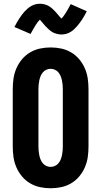

<svg xmlns="http://www.w3.org/2000/svg" viewBox="-20 -996 540 1024"><path d="M250 8Q221 8 193 2Q165 -4 140.5 -18.5Q116 -33 97.5 -55Q79 -77 67.5 -103.5Q56 -130 52 -158Q48 -186 48 -215V-520Q48 -549 52 -577Q56 -605 67.5 -631.5Q79 -658 97.5 -680Q116 -702 140.5 -716.5Q165 -731 193 -737Q221 -743 250 -743Q279 -743 307 -737Q335 -731 359.5 -716.5Q384 -702 402.5 -680Q421 -658 432.5 -631.5Q444 -605 448 -577Q452 -549 452 -520V-215Q452 -186 448 -158Q444 -130 432.5 -103.5Q421 -77 402.5 -55Q384 -33 359.5 -18.5Q335 -4 307 2Q279 8 250 8ZM250 -106Q262 -106 273 -111Q284 -116 291.5 -125Q299 -134 303.5 -145Q308 -156 310.5 -168Q313 -180 314 -191.5Q315 -203 315 -215V-520Q315 -532 314 -543.5Q313 -555 310.5 -567Q308 -579 303.5 -590Q299 -601 291.5 -610Q284 -619 273 -624Q262 -629 250 -629Q238 -629 227 -624Q216 -619 208.5 -610Q201 -601 196.5 -590Q192 -579 189.5 -567Q187 -555 186 -543.5Q185 -532 185 -520V-215Q185 -203 186 -191.5Q187 -180 189.5 -168Q192 -156 196.5 -145Q201 -134 208.5 -125Q216 -116 227 -111Q238 -106 250 -106ZM307 -812Q301 -812 295 -813Q289 -814 283 -815.5Q277 -817 271.5 -819Q266 -821 260.5 -824Q255 -827 250.5 -830.5Q246 -834 241 -838.5Q236 -843 231.5 -847.5Q227 -852 223 -856Q219 -860 215.5 -864.5Q212 -869 207.5 -874Q203 -879 199 -883.5Q195 -888 193 -891Q186 -885 181 -878Q176 -871 170 -862Q164 -853 157.5 -841Q151 -829 143 -815L57 -852Q64 -865 70.5 -877Q77 -889 84 -899Q91 -909 97.5 -918Q104 -927 110.5 -934Q117 -941 126.5 -949.5Q136 -958 146.5 -964Q157 -970 169 -973Q181 -976 193 -976Q205 -976 217 -973Q229 -970 239.5 -964Q250 -958 259.5 -949.5Q269 -941 276.5 -932.5Q284 -924 292 -914.5Q300 -905 307 -897Q314 -903 319 -910Q324 -917 330 -926Q336 -935 342.5 -947Q349 -959 357 -974L443 -936Q436 -923 429.5 -911Q423 -899 416 -889Q409 -879 402.5 -870.5Q396 -862 389.5 -854.5Q383 -847 373.5 -838.5Q364 -830 353.5 -824Q343 -818 331 -815Q319 -812 307 -812Z"/></svg>

Font: Iosevka SS18 Heavy
Style: Regular
Weight: 900
Monospace: yes
Designer: Belleve Invis
Foundry: Belleve Invis
Version: Version 25.1.1; ttfautohint (v1.8.4)